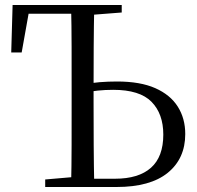

<svg xmlns="http://www.w3.org/2000/svg" viewBox="-20 -748 787 768"><path d="M310.4 0V-33.1H440Q534.4 -33.1 583.8 -76.9Q633.2 -120.7 633.2 -209.6Q633.2 -292.8 586.1 -340.8Q538.9 -388.7 432.8 -388.7Q400.8 -388.7 371 -385.6Q341.2 -382.5 310.2 -376.1V-409.4Q344.6 -416.6 378.5 -419.3Q412.4 -422 448.2 -422Q540.9 -422 601.1 -395.4Q661.3 -368.7 691.1 -321.5Q721 -274.3 721 -211.8Q721 -113.7 651 -56.8Q581.1 0 445.9 0ZM264.3 0Q266.3 -84.1 266.4 -168.1Q266.5 -252.2 266.5 -336.8V-391.1Q266.5 -476.1 266.4 -560.7Q266.3 -645.2 264.3 -728H357.1Q355.3 -645 354.8 -561.4Q354.3 -477.8 354.3 -397.2V-336.8Q354.3 -251.7 354.8 -167.7Q355.3 -83.6 357.1 0ZM24.9 -538.1 30.4 -728H324.2V-693H58.8L100.6 -728L66.7 -538.1ZM160.8 0V-30.1L299.7 -42.1H310.4V0ZM309.4 -686.9V-728H466.9V-698L324.6 -686.9Z"/></svg>

Font: Noto Serif SC
Style: Regular
Weight: 200
Designer: Ryoko NISHIZUKA 西塚涼子 (kana & ideographs); Frank Grießhammer (Latin, Greek & Cyrillic); Wenlong ZHANG 张文龙 (bopomofo); San
Foundry: Adobe
Version: Version 2.001;hotconv 1.1.0;makeotfexe 2.6.0